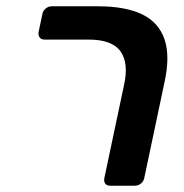

<svg xmlns="http://www.w3.org/2000/svg" viewBox="-20 -591 585 611"><path d="M331 0Q320 0 315 -6.5Q310 -13 312 -24L375 -322Q390 -390 363.5 -427.5Q337 -465 262 -465H122Q111 -465 106 -472Q101 -479 103 -490L115 -547Q117 -557 125.5 -564Q134 -571 145 -571H291Q379 -571 432 -545.5Q485 -520 503.5 -466Q522 -412 503 -327L439 -24Q437 -14 428.5 -7Q420 0 409 0Z"/></svg>

Font: Rubik Medium
Style: Italic
Weight: 500
Italic angle: -12°
Designer: Hubert and Fischer
Foundry: Hubert and Fischer
Version: Version 2.300;gftools[0.9.30]